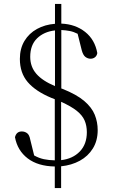

<svg xmlns="http://www.w3.org/2000/svg" viewBox="-20 -833 574 977"><path d="M258.8 124V14.2Q172.9 12.7 120.8 -27.1Q68.8 -66.9 56.2 -134.8Q63.5 -164.1 90.8 -164.1Q106 -164.1 117.7 -155.5Q129.4 -147 133.8 -123L153.8 -42Q178.2 -28.3 203.6 -22.9Q229 -17.6 258.8 -17.1V-328.1L241.2 -335Q161.6 -368.2 121.3 -415Q81.1 -461.9 81.1 -533.2Q81.1 -585.9 104.5 -624.8Q127.9 -663.6 168.5 -685.8Q209 -708 259.8 -711.9V-813H292V-712.9Q363.3 -710 413.1 -670.7Q462.9 -631.3 475.1 -563Q472.7 -548.8 463.1 -541.5Q453.6 -534.2 440.9 -534.2Q426.8 -534.2 414.8 -543.2Q402.8 -552.2 396 -577.1L375 -661.1Q355 -671.4 334.7 -675.3Q314.5 -679.2 292 -680.2V-382.8L297.9 -380.9Q370.1 -352.1 408.7 -319.1Q447.3 -286.1 462.2 -249Q477.1 -211.9 477.1 -170.9Q477.1 -117.2 452.6 -77.6Q428.2 -38.1 386.2 -15.1Q344.2 7.8 291 13.2V124ZM291 -314.9V-18.1Q350.1 -24.9 386 -62Q421.9 -99.1 421.9 -160.2Q421.9 -193.8 410.4 -220.2Q398.9 -246.6 370.4 -269.3Q341.8 -292 291 -314.9ZM259.8 -395V-678.2Q203.6 -671.9 168.7 -637.9Q133.8 -604 133.8 -543.9Q133.8 -493.2 165 -457.3Q196.3 -421.4 259.8 -395Z"/></svg>

Font: Source Han Serif TW ExtraLight
Style: Regular
Weight: 250
Designer: Ryoko NISHIZUKA Ë•øÂ°öÊ∂ºÂ≠ê (kana & ideographs); Frank Grie√ühammer (Latin, Greek & Cyrillic); Wenlong ZHANG Âº†ÊñáÈæô 
Foundry: Adobe
Version: Version 2.003;hotconv 1.1.1;makeotfexe 2.6.0